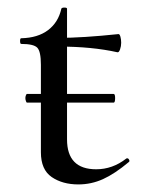

<svg xmlns="http://www.w3.org/2000/svg" viewBox="-20 -475 379 507"><path d="M47 -216Q47 -220 48.5 -223.5Q50 -227 51 -227H280Q284 -227 284 -216Q284 -204 280 -204H51Q50 -204 48.5 -208Q47 -212 47 -216ZM88 -73V-304Q88 -339 78.5 -349Q69 -359 36 -359Q33 -359 33 -367Q33 -374 36 -374Q80 -375 107 -395.5Q134 -416 142 -452Q143 -455 150 -455Q157 -455 157 -452V-107Q157 -28 234 -28Q277 -28 313 -56Q314 -57 316 -57Q319 -57 321 -53Q323 -49 320 -47Q283 -16 252 -2Q221 12 187 12Q145 12 116.5 -7.5Q88 -27 88 -73ZM135 -352V-375Q198 -375 293 -385Q296 -385 298 -378Q300 -371 300 -362Q300 -353 297 -344.5Q294 -336 290 -337Q223 -352 135 -352Z"/></svg>

Font: Cormorant Infant Medium
Style: Regular
Weight: 500
Designer: Christian Thalmann (Catharsis Fonts)
Foundry: Catharsis Fonts
Version: Version 4.000